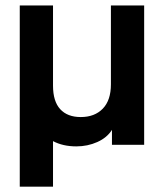

<svg xmlns="http://www.w3.org/2000/svg" viewBox="-20 -540 611 716"><path d="M53.7 -519.5H177.7V-220.7Q177.7 -162.1 204.6 -132.8Q231.4 -103.5 281.2 -103.5Q333 -103.5 363.3 -134.8Q393.6 -166 393.6 -225.6V-519.5H517.6V0H397.5V-55.7Q378.9 -26.4 342.8 -10.3Q306.6 5.9 264.6 5.9Q214.8 5.9 177.7 -13.7V156.2H53.7Z"/></svg>

Font: Altinn-DIN Exp
Style: DINExp-Bold
Weight: 700
Width: 7
Designer: Charles Nix
Foundry: Altinn
Version: Version 2.00